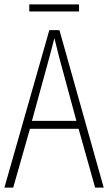

<svg xmlns="http://www.w3.org/2000/svg" viewBox="-20 -852 491 872"><path d="M339 -832H113V-800H339ZM412 0H451L250 -715H204L0 0H40L116 -267H337ZM249 -591 327 -303H125L204 -591C212 -623 220 -649 227 -679C234 -649 242 -621 249 -591Z"/></svg>

Font: Noto Sans Condensed ExtraLight
Style: Regular
Weight: 200
Width: 3
Designer: Monotype Design Team
Foundry: Monotype Imaging Inc.
Version: Version 2.013